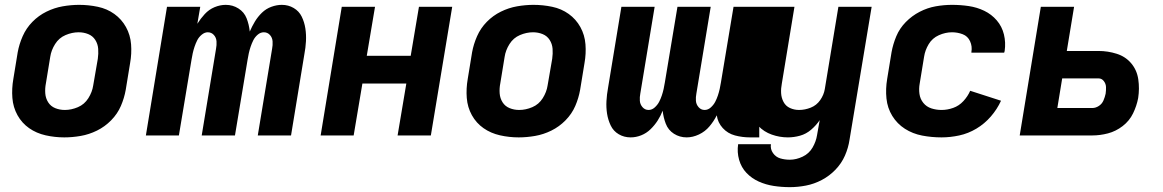

<svg xmlns="http://www.w3.org/2000/svg" viewBox="-20 -558 4792 791"><path d="M245 8Q278 8 312.5 2Q347 -4 379.5 -20Q412 -36 438 -62.5Q464 -89 478 -121.5Q492 -154 498 -188L516 -298Q523 -337 520 -375.5Q517 -414 499 -446.5Q481 -479 451 -500.5Q421 -522 383 -530Q345 -538 306 -538Q273 -538 238.5 -532Q204 -526 171.5 -510Q139 -494 113.5 -468Q88 -442 73.5 -409Q59 -376 53 -343L35 -233Q28 -193 31 -154.5Q34 -116 52 -83.5Q70 -51 100 -30Q130 -9 168 -0.5Q206 8 245 8ZM247 -105Q226 -105 207.5 -112.5Q189 -120 178.5 -136.5Q168 -153 166.5 -173.5Q165 -194 169 -214L187 -324Q191 -351 207 -376.5Q223 -402 250 -413.5Q277 -425 304 -425Q325 -425 343.5 -417.5Q362 -410 372.5 -393.5Q383 -377 384.5 -357Q386 -337 383 -316L364 -206Q360 -179 344 -153.5Q328 -128 301 -116.5Q274 -105 247 -105Z M581 0H717L769 -312Q771 -325 774 -338.5Q777 -352 781.5 -365.5Q786 -379 792.5 -392Q799 -405 811 -415Q823 -425 836 -425Q851 -425 861 -414Q871 -403 872 -387.5Q873 -372 870 -357L811 0H948L1000 -312Q1002 -325 1005 -338.5Q1008 -352 1012.5 -365.5Q1017 -379 1023.5 -392Q1030 -405 1041.5 -415Q1053 -425 1067 -425Q1082 -425 1092 -414Q1102 -403 1103 -387.5Q1104 -372 1101 -357L1042 0H1179L1234 -335Q1239 -361 1240.5 -388Q1242 -415 1238 -441Q1234 -467 1223 -489.5Q1212 -512 1190 -525Q1168 -538 1141 -538Q1120 -538 1098 -530Q1076 -522 1059 -505.5Q1042 -489 1030 -469Q1018 -449 1009 -428Q1006 -457 996 -482.5Q986 -508 962.5 -523Q939 -538 910 -538Q887 -538 864 -528.5Q841 -519 823.5 -500Q806 -481 793 -460L805 -530H668Z M1301 0H1437L1473 -214H1654L1618 0H1755L1843 -530H1706L1672 -328H1491L1525 -530H1388Z M2117 8Q2150 8 2184.5 2Q2219 -4 2251.5 -20Q2284 -36 2310 -62.5Q2336 -89 2350 -121.5Q2364 -154 2370 -188L2388 -298Q2395 -337 2392 -375.5Q2389 -414 2371 -446.5Q2353 -479 2323 -500.5Q2293 -522 2255 -530Q2217 -538 2178 -538Q2145 -538 2110.5 -532Q2076 -526 2043.5 -510Q2011 -494 1985.5 -468Q1960 -442 1945.5 -409Q1931 -376 1925 -343L1907 -233Q1900 -193 1903 -154.5Q1906 -116 1924 -83.5Q1942 -51 1972 -30Q2002 -9 2040 -0.5Q2078 8 2117 8ZM2119 -105Q2098 -105 2079.5 -112.5Q2061 -120 2050.5 -136.5Q2040 -153 2038.5 -173.5Q2037 -194 2041 -214L2059 -324Q2063 -351 2079 -376.5Q2095 -402 2122 -413.5Q2149 -425 2176 -425Q2197 -425 2215.5 -417.5Q2234 -410 2244.5 -393.5Q2255 -377 2256.5 -357Q2258 -337 2255 -316L2236 -206Q2232 -179 2216 -153.5Q2200 -128 2173 -116.5Q2146 -105 2119 -105Z M2809 8Q2834 8 2859.5 -4Q2885 -16 2903 -37.5Q2921 -59 2933 -83Q2937 -53 2957.5 -30.5Q2978 -8 3008 0Q3038 8 3070 8H3108V-105H3088Q3083 -105 3078.5 -107.5Q3074 -110 3072.5 -115Q3071 -120 3072 -125L3139 -530H3002L2950 -218Q2948 -205 2945 -191.5Q2942 -178 2937.5 -164.5Q2933 -151 2926.5 -138.5Q2920 -126 2908.5 -115.5Q2897 -105 2883 -105Q2868 -105 2858 -116.5Q2848 -128 2847 -143Q2846 -158 2849 -173L2908 -530H2771L2719 -218Q2717 -205 2714 -191.5Q2711 -178 2706.5 -164.5Q2702 -151 2695.5 -138.5Q2689 -126 2677.5 -115.5Q2666 -105 2652 -105Q2637 -105 2627 -116.5Q2617 -128 2616 -143Q2615 -158 2618 -173L2677 -530H2540L2485 -196Q2480 -169 2478.5 -142Q2477 -115 2481 -89.5Q2485 -64 2496 -41Q2507 -18 2529 -5Q2551 8 2578 8Q2600 8 2621.5 -0.5Q2643 -9 2660 -25.5Q2677 -42 2689.5 -61.5Q2702 -81 2710 -102Q2713 -74 2723 -48Q2733 -22 2756.5 -7Q2780 8 2809 8Z M3234 213Q3267 213 3300.5 206.5Q3334 200 3365.5 183.5Q3397 167 3422 141Q3447 115 3461 83Q3475 51 3480 17L3571 -530H3434L3378 -191Q3374 -167 3359 -145.5Q3344 -124 3320 -114.5Q3296 -105 3272 -105Q3252 -105 3234.5 -113Q3217 -121 3208 -138Q3199 -155 3198 -174.5Q3197 -194 3201 -214L3253 -530H3116L3067 -233Q3061 -197 3061 -162Q3061 -127 3071.5 -95Q3082 -63 3104.5 -39Q3127 -15 3159.5 -3.5Q3192 8 3226 8Q3251 8 3276 1Q3301 -6 3321.5 -23.5Q3342 -41 3357 -63L3346 -1Q3342 25 3327.5 50Q3313 75 3286.5 87.5Q3260 100 3234 100Q3213 100 3194.5 94.5Q3176 89 3164.5 72.5Q3153 56 3156 36H3021Q3016 69 3025 100.5Q3034 132 3055.5 154.5Q3077 177 3106 190Q3135 203 3167.5 208Q3200 213 3234 213Z M3859 8Q3895 8 3932 0Q3969 -8 4002.5 -28Q4036 -48 4062 -78Q4088 -108 4104 -143L3977 -184Q3967 -161 3949 -141.5Q3931 -122 3907 -113.5Q3883 -105 3859 -105Q3837 -105 3817 -111.5Q3797 -118 3784 -134Q3771 -150 3768 -171Q3765 -192 3769 -214L3787 -324Q3791 -351 3806 -376Q3821 -401 3848 -413Q3875 -425 3902 -425Q3925 -425 3946 -417Q3967 -409 3976.5 -388Q3986 -367 3982 -344V-341H4117L4119 -348Q4124 -383 4116 -416Q4108 -449 4086.5 -474Q4065 -499 4035 -513.5Q4005 -528 3971 -533Q3937 -538 3902 -538Q3869 -538 3835 -532Q3801 -526 3769 -509.5Q3737 -493 3711.5 -467Q3686 -441 3672.5 -408.5Q3659 -376 3653 -343L3635 -233Q3628 -192 3632 -152.5Q3636 -113 3656 -80.5Q3676 -48 3708 -27.5Q3740 -7 3779 0.5Q3818 8 3859 8Z M4181 0H4480Q4512 0 4544.5 -8.5Q4577 -17 4605 -38.5Q4633 -60 4648 -91Q4663 -122 4669 -154Q4675 -193 4669.5 -231Q4664 -269 4640.5 -297Q4617 -325 4580.5 -336.5Q4544 -348 4506 -348H4375L4405 -530H4268ZM4336 -113 4356 -235H4506Q4519 -235 4527.5 -224Q4536 -213 4536.5 -199.5Q4537 -186 4535 -172Q4532 -158 4526 -144Q4520 -130 4507 -121.5Q4494 -113 4480 -113Z"/></svg>

Font: Iosevka Sparkle Extrabold
Style: Italic
Weight: 800
Italic angle: -9°
Designer: Belleve Invis
Foundry: Belleve Invis
Version: Version 4.5.0; ttfautohint (v1.8.3)